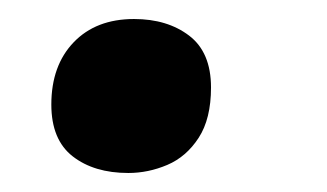

<svg xmlns="http://www.w3.org/2000/svg" viewBox="-20 -174 344 202"><path d="M115 8Q79 8 56.5 -9.5Q34 -27 34 -64Q34 -105 57.5 -129.5Q81 -154 121 -154Q156 -154 179 -136.5Q202 -119 202 -82Q202 -49 189 -29Q176 -9 156 -0.5Q136 8 115 8Z"/></svg>

Font: NotoSerifTamilSlanted
Style: Italic
Weight: 400
Italic angle: -12°
Designer: Indian Type Foundry, Tom Grace, and the Monotype Design Team
Foundry: Monotype Imaging Inc.
Version: Version 2.001